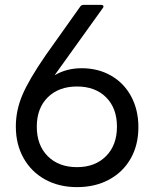

<svg xmlns="http://www.w3.org/2000/svg" viewBox="-20 -754 629 788"><path d="M45 -235Q45 -301 72 -364.5Q99 -428 168 -528L310 -728Q315 -734 323 -734H396Q402 -734 404 -730Q406 -726 402 -721L204 -445Q253 -474 315 -474Q383 -474 436 -443.5Q489 -413 518.5 -358Q548 -303 548 -232Q548 -159 516.5 -103.5Q485 -48 428 -17Q371 14 296 14Q222 14 165 -17.5Q108 -49 76.5 -105.5Q45 -162 45 -235ZM460 -234Q460 -310 415.5 -354.5Q371 -399 296 -399Q221 -399 176 -354.5Q131 -310 131 -234Q131 -158 176 -113Q221 -68 296 -68Q370 -68 415 -113Q460 -158 460 -234Z"/></svg>

Font: LINE Seed Sans TH
Style: Regular
Weight: 400
Designer: Dalton Maag Ltd | Thai characters by Cadson Demak Co.,Ltd.
Foundry: Dalton Maag Ltd
Version: Version 1.002